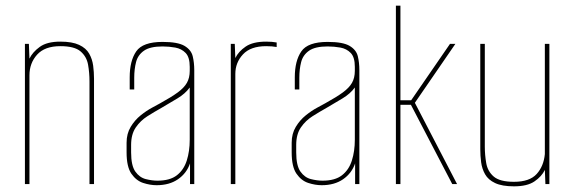

<svg xmlns="http://www.w3.org/2000/svg" viewBox="-20 -650 2028 678"><path d="M68 0V-495H82L84 -443Q95 -466 120.5 -484.5Q146 -503 193 -503Q235 -503 259.5 -491.5Q284 -480 295 -460.5Q306 -441 309 -418Q312 -395 312 -372V0H296V-363Q296 -393 291 -421.5Q286 -450 264.5 -468.5Q243 -487 193 -487Q138 -487 111 -457Q84 -427 84 -384V0Z M533 4Q510 4 485.5 -4Q461 -12 444 -36.5Q427 -61 427 -112V-146Q427 -178 441.5 -202Q456 -226 476.5 -242.5Q497 -259 516.5 -269.5Q536 -280 545 -285Q585 -307 607.5 -323.5Q630 -340 640 -357.5Q650 -375 650 -400V-414Q650 -448 635.5 -463Q621 -478 599 -482Q577 -486 554 -486Q510 -486 488.5 -471Q467 -456 460.5 -431Q454 -406 454 -375V-334H438V-377Q438 -435 461 -468.5Q484 -502 554 -502Q608 -502 631.5 -488Q655 -474 660.5 -451.5Q666 -429 666 -402V0H651V-73Q639 -38 608.5 -17Q578 4 533 4ZM536 -12Q580 -12 604.5 -31Q629 -50 639.5 -83Q650 -116 650 -157V-341Q634 -319 606.5 -302.5Q579 -286 550 -269Q525 -255 500.5 -239.5Q476 -224 459.5 -200Q443 -176 443 -138V-112Q443 -65 458 -44Q473 -23 495 -17.5Q517 -12 536 -12Z M795 0V-495H809L811 -445Q822 -468 847.5 -485.5Q873 -503 920 -503Q941 -503 957 -500V-484Q941 -487 920 -487Q865 -487 838 -458Q811 -429 811 -389V0Z M1116 4Q1093 4 1068.5 -4Q1044 -12 1027 -36.5Q1010 -61 1010 -112V-146Q1010 -178 1024.5 -202Q1039 -226 1059.5 -242.5Q1080 -259 1099.5 -269.5Q1119 -280 1128 -285Q1168 -307 1190.5 -323.5Q1213 -340 1223 -357.5Q1233 -375 1233 -400V-414Q1233 -448 1218.5 -463Q1204 -478 1182 -482Q1160 -486 1137 -486Q1093 -486 1071.5 -471Q1050 -456 1043.5 -431Q1037 -406 1037 -375V-334H1021V-377Q1021 -435 1044 -468.5Q1067 -502 1137 -502Q1191 -502 1214.5 -488Q1238 -474 1243.5 -451.5Q1249 -429 1249 -402V0H1234V-73Q1222 -38 1191.5 -17Q1161 4 1116 4ZM1119 -12Q1163 -12 1187.5 -31Q1212 -50 1222.5 -83Q1233 -116 1233 -157V-341Q1217 -319 1189.5 -302.5Q1162 -286 1133 -269Q1108 -255 1083.5 -239.5Q1059 -224 1042.5 -200Q1026 -176 1026 -138V-112Q1026 -65 1041 -44Q1056 -23 1078 -17.5Q1100 -12 1119 -12Z M1378 0V-630H1394V-296H1432L1569 -495H1588L1445 -287L1594 0H1577L1431 -280H1394V0Z M1795 8Q1753 8 1728.5 -3.5Q1704 -15 1693 -34.5Q1682 -54 1679 -77Q1676 -100 1676 -123V-495H1692V-132Q1692 -103 1697 -74Q1702 -45 1723.5 -26.5Q1745 -8 1795 -8Q1850 -8 1875 -35.5Q1900 -63 1904 -106V-495H1920V0H1906L1904 -50Q1893 -27 1867.5 -9.5Q1842 8 1795 8Z"/></svg>

Font: Alumni Sans Pinstripe
Style: Regular
Weight: 400
Designer: Robert E. Leuschke
Foundry: Robert E. Leuschke
Version: Version 1.010; ttfautohint (v1.8.4.7-5d5b)